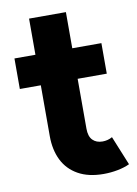

<svg xmlns="http://www.w3.org/2000/svg" viewBox="-80 -730 566 792"><g transform="rotate(-10 203.5 -334.5)"><path d="M97.7 -184.6V-397.5H9.8V-525.4H97.7V-676.8H252V-525.4H374V-397.5H252V-188.5Q252 -156.2 267.3 -140.6Q282.7 -125 308.6 -125Q330.6 -125 349.6 -135.7L399.4 -13.7Q377.9 -3.4 348.9 2.2Q319.8 7.8 290 7.8Q226.6 7.8 183.6 -16.4Q140.6 -40.5 119.1 -83.7Q97.7 -127 97.7 -184.6Z"/></g></svg>

Font: Reddit Sans Fudge ExtraBold
Style: Regular
Weight: 800
Designer: Stephen Hutchings
Foundry: Reddit
Version: Version 1.011